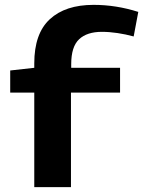

<svg xmlns="http://www.w3.org/2000/svg" viewBox="-20 -770 589 790"><path d="M121 0V-389H22V-480L121 -491V-509Q121 -632 185 -691Q249 -750 365 -750Q458 -750 549 -721L530 -620Q497 -629 463.5 -634Q430 -639 399 -639Q338 -639 305.5 -608.5Q273 -578 273 -506V-491H474V-389H272V0Z"/></svg>

Font: Georama Extended SemiBold
Style: Regular
Weight: 600
Width: 7
Designer: Jean-Baptiste Levee
Foundry: Production Type
Version: Version 1.000